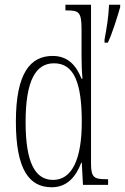

<svg xmlns="http://www.w3.org/2000/svg" viewBox="-20 -780 527 810"><path d="M198 10C261 10 299 -31 323 -94H325L330 0H436V-24H427C376 -24 364 -32 364 -91V-760H256V-736H261C313 -736 324 -730 324 -655V-548C324 -513 325 -479 328 -448H324C301 -505 266 -544 202 -544C109 -544 47 -473 47 -267C47 -63 104 10 198 10ZM421 -613V-600H435C454 -640 475 -708 487 -750V-760H440C438 -709 430 -661 421 -613ZM204 -21C128 -21 88 -94 88 -265C88 -443 132 -513 208 -513C295 -513 325 -425 325 -265C325 -109 284 -21 204 -21Z"/></svg>

Font: Noto Serif Sinhala ExtraCondensed ExtraLight
Style: Regular
Weight: 200
Width: 2
Designer: Jelle Bosma - Monotype Design Team
Foundry: Monotype Imaging Inc.
Version: Version 2.007